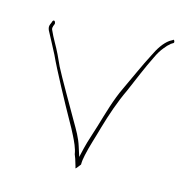

<svg xmlns="http://www.w3.org/2000/svg" viewBox="-106 -818 904 923"><g transform="rotate(15 346.5 -356.5)"><path d="M53 -634C49 -624 50 -617 54 -606C71 -573 93 -534 111 -498C139 -436 223 -281 262 -212C276 -187 288 -166 297 -147C310 -121 325 -90 329 -62L337 -41C340 -31 344 -18 348 -5C349 -2 349 2 350 3C355 0 363 -12 371 -22C371 -37 373 -53 377 -70C387 -118 404 -166 418 -218C438 -287 462 -358 493 -423C520 -486 548 -554 575 -608C586 -632 598 -651 609 -664C619 -677 628 -686 636 -692V-693L649 -701C656 -705 647 -723 642 -714L628 -706C601 -687 580 -655 561 -615C532 -560 503 -493 472 -428C441 -364 421 -291 400 -221C387 -177 374 -143 364 -102L353 -55L338 -102C325 -144 306 -175 281 -218C260 -255 167 -415 150 -450L125 -504C108 -540 85 -575 69 -612C67 -617 67 -622 69 -627V-629L73 -639C74 -643 75 -644 74 -646C72 -660 61 -661 58 -646Z"/></g></svg>

Font: Stray Cat
Style: ExLtExt
Weight: 200
Version: Version 1.0